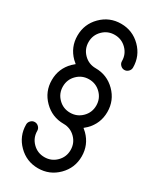

<svg xmlns="http://www.w3.org/2000/svg" viewBox="-250 -858 969 1169"><g transform="rotate(30 234.5 -273.0)"><path d="M317.4 -356.4Q283.2 -390.6 234.4 -390.6Q185.5 -390.6 151.4 -356.4Q117.2 -322.3 117.2 -273.4Q117.2 -224.6 151.4 -190.4Q185.5 -156.2 234.4 -156.2Q283.2 -156.2 317.4 -190.4Q351.6 -224.6 351.6 -273.4Q351.6 -322.3 317.4 -356.4ZM234.4 -78.1Q153.3 -78.1 96.2 -135.3Q39.1 -192.4 39.1 -273.4Q39.1 -354.5 96.2 -411.6Q106 -421.4 116.7 -429.7Q106 -438 96.2 -447.8Q39.1 -504.9 39.1 -585.9Q39.1 -667 96.2 -724.1Q153.3 -781.2 234.4 -781.2Q315.4 -781.2 372.6 -724.1Q429.7 -667 429.7 -585.9Q429.7 -570.3 418 -558.6Q406.2 -546.9 390.6 -546.9Q375 -546.9 363.3 -558.6Q351.6 -570.3 351.6 -585.9Q351.6 -634.8 317.4 -668.9Q283.2 -703.1 234.4 -703.1Q185.5 -703.1 151.4 -668.9Q117.2 -634.8 117.2 -585.9Q117.2 -537.1 151.4 -502.9Q185.5 -468.8 234.4 -468.8Q315.4 -468.8 372.6 -411.6Q429.7 -354.5 429.7 -273.4Q429.7 -192.4 372.6 -135.3Q362.8 -125.5 352.1 -117.2Q362.8 -108.9 372.6 -99.1Q429.7 -42 429.7 39.1Q429.7 120.1 372.6 177.2Q315.4 234.4 234.4 234.4Q153.3 234.4 96.2 177.2Q39.1 120.1 39.1 39.1Q39.1 23.4 50.8 11.7Q62.5 0 78.1 0Q93.8 0 105.5 11.7Q117.2 23.4 117.2 39.1Q117.2 87.9 151.4 122.1Q185.5 156.2 234.4 156.2Q283.2 156.2 317.4 122.1Q351.6 87.9 351.6 39.1Q351.6 -9.8 317.4 -43.9Q283.2 -78.1 234.4 -78.1Z"/></g></svg>

Font: Comfortaa
Style: Regular
Weight: 400
Designer: Johan Aakerlund
Foundry: Johan Aakerlund
Version: Version 2.001; ttfautohint (v1.4.1)